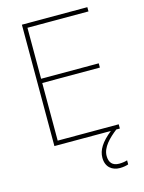

<svg xmlns="http://www.w3.org/2000/svg" viewBox="-136 -794 821 1091"><g transform="rotate(-15 275.0 -248.5)"><path d="M375 131C375 80 421 36 467 0H488V-25H129V-364H468V-389H129V-689H488V-714H103V0H435C375 48 349 90 349 135C349 190 385 217 431 217C452 217 470 213 481 209V185C470 189 452 192 433 192C394 192 375 170 375 131Z"/></g></svg>

Font: Noto Sans Arabic UI Th
Style: Regular
Weight: 100
Designer: Monotype Design Team, Nadine Chahine and Nizar Qandah
Foundry: Monotype Imaging Inc.
Version: Version 2.010